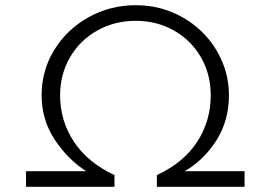

<svg xmlns="http://www.w3.org/2000/svg" viewBox="-20 -718 1040 738"><path d="M920 -60V0H583V-45Q686 -93 738 -173Q790 -253 790 -352Q790 -433 752 -498.5Q714 -564 648 -601Q582 -638 502 -638Q420 -638 353.5 -600.5Q287 -563 249 -497.5Q211 -432 211 -352Q211 -254 264 -173.5Q317 -93 420 -45V0H80V-60H311Q241 -105 190.5 -181Q140 -257 140 -352Q140 -447 188.5 -526Q237 -605 320 -651.5Q403 -698 502 -698Q600 -698 682.5 -651Q765 -604 812.5 -524Q860 -444 860 -352Q860 -254 811.5 -178Q763 -102 690 -60Z"/></svg>

Font: Goli Light
Style: Regular
Weight: 300
Designer: jaikishan Patel
Foundry: MagicType
Version: Version 1.000